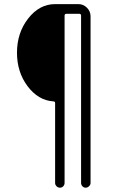

<svg xmlns="http://www.w3.org/2000/svg" viewBox="-20 -750 540 910"><path d="M232.4 -269.5Q161.1 -274.4 110.8 -341.3Q60.5 -408.2 60.5 -500Q60.5 -594.7 113.8 -662.6Q167 -730.5 241.2 -730.5H351.6Q375 -730.5 392.1 -713.4Q409.2 -696.3 409.2 -672.9V117.2Q409.2 126 401.9 132.8Q394.5 139.6 385.7 139.6Q377 139.6 370.6 132.8Q364.3 126 364.3 117.2V-675.8Q364.3 -684.6 355.5 -684.6H294.9Q286.1 -684.6 286.1 -675.8V117.2Q286.1 126 279.8 132.8Q273.4 139.6 264.2 139.6Q254.9 139.6 248 132.8Q241.2 126 241.2 117.2V-261.7Q241.2 -269.5 232.4 -269.5Z"/></svg>

Font: Rounded-X Mgen+ 1mn light
Style: Regular
Weight: 200
Designer: [Source Han Sans]
Ryoko NISHIZUKA  (kana & ideographs); Paul D. Hunt (Latin, Greek & Cyrillic); Wenlong ZHANG  (bopomofo
Version: Version 1.059.20150602